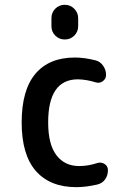

<svg xmlns="http://www.w3.org/2000/svg" viewBox="-20 -770 540 800"><path d="M305.7 -694.3V-661.1Q305.7 -637.7 289.6 -621.6Q273.4 -605.5 250 -605.5Q226.6 -605.5 210.4 -621.6Q194.3 -637.7 194.3 -661.1V-694.3Q194.3 -717.8 210.4 -733.9Q226.6 -750 250 -750Q273.4 -750 289.6 -733.4Q305.7 -716.8 305.7 -694.3ZM297.9 9.8Q188.5 9.8 129.4 -57.6Q70.3 -125 70.3 -259.8Q70.3 -394.5 127.4 -462.4Q184.6 -530.3 292 -530.3Q332 -530.3 377.9 -518.6Q397.5 -513.7 409.7 -496.1Q421.9 -478.5 421.9 -458Q421.9 -441.4 408.2 -431.6Q394.5 -421.9 378.9 -426.8Q341.8 -438.5 304.7 -439.5Q180.7 -439.5 180.7 -259.8Q180.7 -168 215.3 -123Q250 -78.1 309.6 -78.1Q347.7 -78.1 385.7 -90.8Q401.4 -95.7 415.5 -86.9Q429.7 -78.1 429.7 -61.5Q429.7 -39.1 418 -22.5Q406.2 -5.9 384.8 -1Q337.9 9.8 297.9 9.8Z"/></svg>

Font: Rounded Mgen+ 2m medium
Style: Regular
Weight: 500
Designer: [Source Han Sans]
Ryoko NISHIZUKA  (kana & ideographs); Paul D. Hunt (Latin, Greek & Cyrillic); Wenlong ZHANG  (bopomofo
Version: Version 1.059.20150602